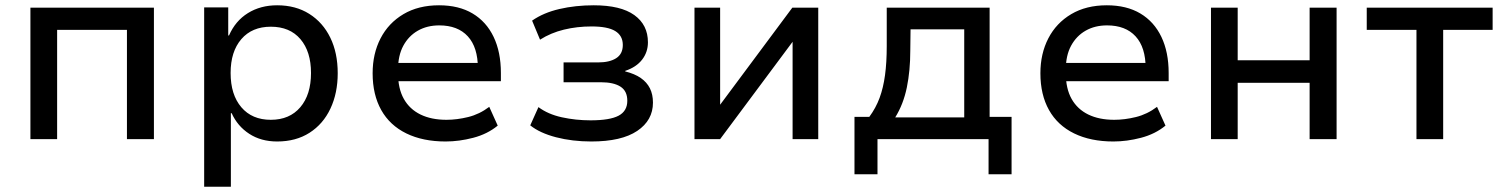

<svg xmlns="http://www.w3.org/2000/svg" viewBox="-20 -526 5683 726"><path d="M95 0V-497H562V0H460V-413H196V0Z M752 180V-498H843V-392H846Q870 -447 917.5 -476.5Q965 -506 1028 -506Q1098 -506 1149.5 -473.5Q1201 -441 1229 -383.5Q1257 -326 1257 -249Q1257 -174 1229.5 -115.5Q1202 -57 1150.5 -24Q1099 9 1028 9Q967 9 922.5 -20Q878 -49 856 -98H853V180ZM1004 -73Q1075 -73 1115.5 -120.5Q1156 -168 1156 -250Q1156 -331 1116 -378Q1076 -425 1004 -425Q933 -425 892.5 -378Q852 -331 852 -250Q852 -168 892.5 -120.5Q933 -73 1004 -73Z M1665 9Q1579 9 1516.5 -21.5Q1454 -52 1421.5 -110Q1389 -168 1389 -249Q1389 -323 1419 -381Q1449 -439 1505.5 -472.5Q1562 -506 1640 -506Q1715 -506 1767 -475Q1819 -444 1846.5 -386.5Q1874 -329 1874 -250V-219H1465V-288H1806L1787 -268Q1787 -347 1749 -388.5Q1711 -430 1641 -430Q1595 -430 1560 -410Q1525 -390 1505 -353Q1485 -316 1485 -262V-250Q1485 -191 1507 -152Q1529 -113 1570 -93Q1611 -73 1668 -73Q1708 -73 1750.5 -83.5Q1793 -94 1830 -122L1862 -51Q1823 -19 1769.5 -5Q1716 9 1665 9Z M2216 9Q2144 9 2082.5 -7Q2021 -23 1985 -52L2016 -121Q2052 -94 2104.5 -82.5Q2157 -71 2213 -71Q2286 -71 2319 -88.5Q2352 -106 2352 -145Q2352 -182 2326 -198.5Q2300 -215 2252 -215H2111V-290H2242Q2285 -290 2310 -306Q2335 -322 2335 -356Q2335 -391 2306.5 -408.5Q2278 -426 2217 -426Q2162 -426 2112.5 -414Q2063 -402 2022 -376L1992 -448Q2035 -478 2095.5 -492Q2156 -506 2225 -506Q2327 -506 2378.5 -469Q2430 -432 2430 -366Q2430 -329 2408 -300.5Q2386 -272 2344 -258V-256Q2380 -247 2403 -231Q2426 -215 2437.5 -192Q2449 -169 2449 -138Q2449 -71 2389.5 -31Q2330 9 2216 9Z M2606 0V-497H2703V-130L2976 -497H3074V0H2977V-368L2703 0Z M3211 133V-84H3267Q3292 -118 3306 -156Q3320 -194 3326.5 -242Q3333 -290 3333 -352V-497H3722V-84H3805V133H3718V0H3298V133ZM3365 -82H3626V-415H3423L3422 -334Q3422 -259 3409 -195.5Q3396 -132 3365 -82Z M4190 9Q4104 9 4041.5 -21.5Q3979 -52 3946.5 -110Q3914 -168 3914 -249Q3914 -323 3944 -381Q3974 -439 4030.5 -472.5Q4087 -506 4165 -506Q4240 -506 4292 -475Q4344 -444 4371.5 -386.5Q4399 -329 4399 -250V-219H3990V-288H4331L4312 -268Q4312 -347 4274 -388.5Q4236 -430 4166 -430Q4120 -430 4085 -410Q4050 -390 4030 -353Q4010 -316 4010 -262V-250Q4010 -191 4032 -152Q4054 -113 4095 -93Q4136 -73 4193 -73Q4233 -73 4275.5 -83.5Q4318 -94 4355 -122L4387 -51Q4348 -19 4294.5 -5Q4241 9 4190 9Z M4559 0V-497H4660V-298H4932V-497H5034V0H4932V-213H4660V0Z M5336 0V-413H5148V-497H5624V-413H5437V0Z"/></svg>

Font: Nunito Sans 7pt Medium
Style: Regular
Weight: 500
Designer: Vernon Adams
Foundry: Vernon Adams
Version: Version 3.101;gftools[0.9.27]